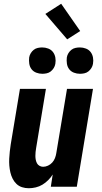

<svg xmlns="http://www.w3.org/2000/svg" viewBox="-20 -992 540 1020"><path d="M133 8Q114 8 97 2.5Q80 -3 67.5 -15Q55 -27 47 -43Q39 -59 35 -76.5Q31 -94 29.5 -112.5Q28 -131 29 -149.5Q30 -168 32 -187Q34 -206 37 -225L86 -520H224L172 -206Q170 -195 169 -184.5Q168 -174 168 -163.5Q168 -153 170 -143Q172 -133 176.5 -124.5Q181 -116 190 -111Q199 -106 209 -106Q222 -106 235 -112Q248 -118 257.5 -128.5Q267 -139 272 -152Q277 -165 279 -178L336 -520H474L388 0H250L260 -65Q250 -49 236 -35Q222 -21 205.5 -11Q189 -1 170 3.5Q151 8 133 8ZM405 -600Q388 -600 372.5 -606Q357 -612 347.5 -624.5Q338 -637 335.5 -653.5Q333 -670 335 -687Q337 -699 343.5 -709.5Q350 -720 359.5 -727.5Q369 -735 381 -737.5Q393 -740 404 -740Q421 -740 436.5 -734Q452 -728 461.5 -715.5Q471 -703 474 -686.5Q477 -670 474 -653Q472 -641 465.5 -630.5Q459 -620 449.5 -612.5Q440 -605 428 -602.5Q416 -600 405 -600ZM205 -600Q188 -600 172.5 -606Q157 -612 147.5 -624.5Q138 -637 135.5 -653.5Q133 -670 135 -687Q137 -699 143.5 -709.5Q150 -720 159.5 -727.5Q169 -735 181 -737.5Q193 -740 204 -740Q221 -740 236.5 -734Q252 -728 261.5 -715.5Q271 -703 274 -686.5Q277 -670 274 -653Q272 -641 265.5 -630.5Q259 -620 249.5 -612.5Q240 -605 228 -602.5Q216 -600 205 -600ZM337 -783 221 -918 305 -972 406 -827Z"/></svg>

Font: Iosevka SS18 Heavy
Style: Italic
Weight: 900
Italic angle: -9°
Monospace: yes
Designer: Belleve Invis
Foundry: Belleve Invis
Version: Version 25.1.1; ttfautohint (v1.8.4)